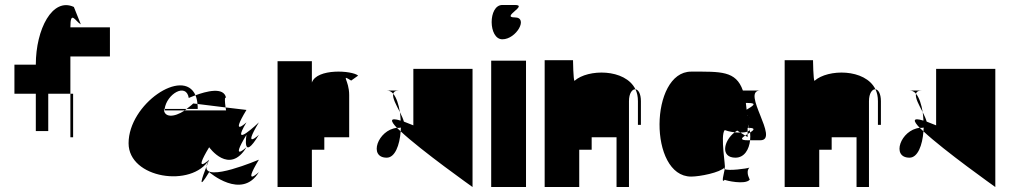

<svg xmlns="http://www.w3.org/2000/svg" viewBox="-20 -752 4059 772"><path d="M38 -375H124V-225H174V-375H263V-525H422V-642H263C263 -714 283 -666 305 -654L277 -724C191 -764 124 -635 124 -492H38ZM263 -200H274V-375H263Z M497 -176C497 -34 752 4 821 -110C821 -110 752 -46 821 -160C821 -160 902 -46 971 -160C971 -160 902 -96 971 -210C971 -210 952 -96 1021 -210C1021 -210 952 -146 1021 -260C1021 -260 902 -146 971 -260C971 -260 902 -196 971 -310L887 -320C888 -316 888 -312 889 -308H723C678 -278 639 -280 639 -314H642C650 -374 729 -421 739 -358C739 -358 750 -363 766 -369C717 -482 497 -334 497 -176ZM641 -308H723C725 -310 728 -312 730 -314H642C642 -312 641 -310 641 -308ZM730 -314H775C775 -321 775 -328 774 -334L757 -336C748 -327 739 -321 730 -314ZM766 -369C770 -359 773 -348 774 -334L887 -320C880 -372 889 -358 889 -358C881 -405 807 -384 766 -369ZM810 -82C816 -97 821 -110 821 -110C814 -99 811 -89 810 -82ZM810 -82C794 -41 771 23 821 -60C821 -60 952 54 1021 -60C1021 -60 952 4 1021 -110C1021 -110 803 -17 810 -82Z M1096 0H1234V-150H1284V-200H1384V-370C1384 -431 1348 -455 1392 -428L1420 -448C1396 -469 1254 -478 1234 -420V-506H1096Z M1535 -118C1568 -118 1587 -168 1591 -224C1586 -229 1580 -234 1576 -238C1499 -230 1460 -118 1535 -118ZM1535 -388C1545 -388 1554 -384 1561 -375C1563 -383 1570 -388 1585 -388ZM1561 -375C1557 -358 1574 -328 1588 -301C1583 -332 1574 -360 1561 -375ZM1576 -238H1585C1587 -238 1590 -239 1592 -239C1592 -234 1591 -229 1591 -224C1674 -146 1880 0 1880 0V-475H1642V-248C1627 -254 1615 -259 1604 -263C1601 -274 1595 -287 1588 -301C1590 -290 1590 -279 1591 -267C1546 -281 1549 -266 1576 -238Z M1955 0H2095V-508H1955ZM2000 -594C2056 -594 2106 -682 2050 -682C1992 -682 2106 -732 2050 -732H2000C1942 -732 1943 -594 2000 -594Z M2170 0H2309V-150H2359V-200H2459V0H2509V-345C2509 -377 2522 -394 2535 -393C2494 -477 2343 -475 2290 -427C2285 -430 2284 -510 2284 -510H2170ZM2535 -393C2542 -379 2545 -363 2545 -345V-250H2557V-345C2557 -376 2546 -392 2535 -393Z M2759 -42C2794 -42 2875 -58 2894 -79C2895 -78 2895 -76 2894 -72C2891 -74 2891 -76 2894 -79C2899 -76 2875 -208 2894 -229C2896 -228 2914 -222 2934 -220C2937 -222 2941 -225 2944 -227L2957 -219C2968 -219 2978 -220 2986 -223V-238H2991C2990 -242 2988 -247 2987 -252C2989 -248 2991 -243 2992 -238C3019 -237 3011 -229 2996 -219C2997 -209 2997 -198 2996 -188H3037C3117 -188 2957 -388 3037 -388H2967C2939 -468 2878 -464 2759 -464C2592 -464 2587 -42 2759 -42ZM2894 -29C2899 -26 2975 -8 2994 -29C2999 -26 2975 -57 2993 -78C2984 -74 2908 -64 2894 -72C2891 -54 2878 -12 2894 -29ZM2934 -220C2889 -186 2876 -118 2937 -118C2973 -118 2992 -151 2996 -188H2987C2954 -188 2961 -197 2976 -207L2957 -219C2950 -219 2941 -219 2934 -220ZM2976 -207 2986 -201V-213C2983 -211 2979 -209 2976 -207ZM2979 -338H2987C3030 -338 3003 -324 2982 -311C2981 -321 2980 -329 2979 -338ZM2984 -288C2984 -288 2984 -289 2984 -289C2985 -289 2986 -288 2987 -288ZM2986 -213C2989 -215 2993 -217 2996 -219C2996 -222 2995 -226 2994 -229C2992 -227 2989 -224 2986 -223ZM2991 -238C2992 -235 2993 -234 2994 -232C2993 -234 2993 -236 2992 -238ZM2994 -79C2994 -79 2994 -78 2993 -78C2993 -78 2994 -79 2994 -79ZM2993 -277C2993 -278 2994 -279 2994 -279C2994 -279 2994 -278 2993 -277ZM2994 -229C2995 -229 2995 -230 2994 -232Z M3135 0H3274V-150H3324V-200H3424V0H3474V-345C3474 -377 3487 -394 3500 -393C3459 -477 3308 -475 3255 -427C3250 -430 3249 -510 3249 -510H3135ZM3500 -393C3507 -379 3510 -363 3510 -345V-250H3522V-345C3522 -376 3511 -392 3500 -393Z M3637 -118C3670 -118 3689 -168 3693 -224C3688 -229 3682 -234 3678 -238C3601 -230 3562 -118 3637 -118ZM3637 -388C3647 -388 3656 -384 3663 -375C3665 -383 3672 -388 3687 -388ZM3663 -375C3659 -358 3676 -328 3690 -301C3685 -332 3676 -360 3663 -375ZM3678 -238H3687C3689 -238 3692 -239 3694 -239C3694 -234 3693 -229 3693 -224C3776 -146 3982 0 3982 0V-475H3744V-248C3729 -254 3717 -259 3706 -263C3703 -274 3697 -287 3690 -301C3692 -290 3692 -279 3693 -267C3648 -281 3651 -266 3678 -238Z"/></svg>

Font: Digital Distortion
Style: Regular
Weight: 400
Version: Version 1